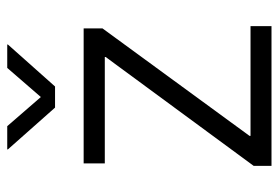

<svg xmlns="http://www.w3.org/2000/svg" viewBox="-142 -643 785 541"><g transform="rotate(-90 250.5 -372.5)"><path d="M53.7 0V-50.3L360.4 -467.3V-469.7H60.5V-529.3H440.9V-476.1L138.2 -62V-59.1H447.3V0ZM165.5 -744.6 247.6 -649.9 329.6 -744.6H395.5V-742.7L277.3 -609.9H217.8L100.1 -742.7V-744.6Z"/></g></svg>

Font: Inter 24pt Light
Style: Regular
Weight: 300
Designer: Rasmus Andersson
Foundry: rsms
Version: Version 4.001;git-66647c0bb